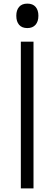

<svg xmlns="http://www.w3.org/2000/svg" viewBox="-20 -1040 300 1060"><path d="M165 -810V0H95V-810ZM192 -953Q192 -921 176 -903Q160 -885 131 -885Q101 -885 85.5 -903Q70 -921 70 -953Q70 -984 85.5 -1002Q101 -1020 131 -1020Q161 -1020 176.5 -1002Q192 -984 192 -953Z"/></svg>

Font: Sinkin Sans 300 Light
Style: Regular
Weight: 300
Designer: Keith Bates
Foundry: K-Type
Version: Sinkin Sans (version 1.0)  by Keith Bates   •   © 2014   www